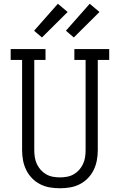

<svg xmlns="http://www.w3.org/2000/svg" viewBox="-20 -997 640 1025"><path d="M300 8Q273 8 246 3.5Q219 -1 194.5 -13.5Q170 -26 151 -45.5Q132 -65 120 -89.5Q108 -114 103 -141Q98 -168 98 -195V-677H37V-735H223V-677H163V-195Q163 -176 166 -157Q169 -138 177 -121Q185 -104 197.5 -90Q210 -76 226.5 -66.5Q243 -57 262 -53.5Q281 -50 300 -50Q319 -50 338 -53.5Q357 -57 373.5 -66.5Q390 -76 402.5 -90Q415 -104 423 -121Q431 -138 434 -157Q437 -176 437 -195V-677H377V-735H563V-677H502V-195Q502 -168 497 -141Q492 -114 480 -89.5Q468 -65 449 -45.5Q430 -26 405.5 -13.5Q381 -1 354 3.5Q327 8 300 8ZM374 -797 332 -833 459 -977 511 -933ZM204 -797 162 -833 289 -977 341 -933Z"/></svg>

Font: Iosevka Curly Slab LtEx
Style: Regular
Weight: 300
Width: 7
Monospace: yes
Designer: Belleve Invis
Foundry: Belleve Invis
Version: Version 11.1.0; ttfautohint (v1.8.3)